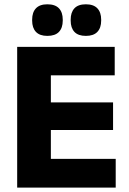

<svg xmlns="http://www.w3.org/2000/svg" viewBox="-20 -852 586 872"><path d="M58 0V-639H211V0ZM103.5 0V-130.5H505.5V0ZM147.5 -261.5V-387H493.5V-261.5ZM103 -510V-639H501V-510ZM195 -689Q160.5 -689 143.2 -707.2Q126 -725.5 126 -758.5V-762.5Q126 -796 143.2 -814.2Q160.5 -832.5 195 -832.5Q230.5 -832.5 247.8 -814.2Q265 -796 265 -762.5V-758.5Q265 -725.5 247.8 -707.2Q230.5 -689 195 -689ZM370 -689Q335 -689 318 -707.2Q301 -725.5 301 -758.5V-762.5Q301 -796 318 -814.2Q335 -832.5 370 -832.5Q405 -832.5 422.2 -814.2Q439.5 -796 439.5 -762.5V-758.5Q439.5 -725.5 422.2 -707.2Q405 -689 370 -689Z"/></svg>

Font: Anek Gujarati
Style: Bold
Weight: 700
Version: Version 1.003